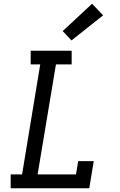

<svg xmlns="http://www.w3.org/2000/svg" viewBox="-20 -1006 640 1026"><path d="M37 0V-74H98L195 -662H144V-735H363V-662H279L181 -74H386L398 -145H481L457 0ZM362 -790 315 -840 472 -986 531 -924Z"/></svg>

Font: Iosevka Curly Slab Extended
Style: Italic
Weight: 400
Width: 7
Italic angle: -9°
Monospace: yes
Designer: Belleve Invis
Foundry: Belleve Invis
Version: Version 11.1.0; ttfautohint (v1.8.3)